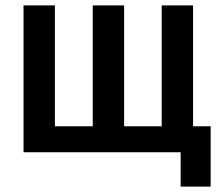

<svg xmlns="http://www.w3.org/2000/svg" viewBox="-20 -563 811 710"><path d="M648 127V0H67V-543H183V-96H323V-543H439V-96H578V-543H694V-96H759V127Z"/></svg>

Font: Noto Sans Condensed SemiBold
Style: Regular
Weight: 600
Width: 3
Designer: Monotype Design Team
Foundry: Monotype Imaging Inc.
Version: Version 2.013; ttfautohint (v1.8.4.7-5d5b)